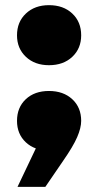

<svg xmlns="http://www.w3.org/2000/svg" viewBox="-20 -573 380 745"><path d="M170 -320Q115 -320 80.5 -352.5Q46 -385 46 -436Q46 -488 80.5 -520.5Q115 -553 170 -553Q226 -553 260.5 -520.5Q295 -488 295 -436Q295 -385 260.5 -352.5Q226 -320 170 -320ZM48 152 157 -77 170 11Q114 11 80 -21Q46 -53 46 -104Q46 -156 80 -188Q114 -220 170 -220Q226 -220 260.5 -188Q295 -156 295 -104Q295 -77 279.5 -41Q264 -5 225 51L156 152Z"/></svg>

Font: Unbounded ExtraBold
Style: Regular
Weight: 800
Designer: Luke Prowse, Jean-Baptiste Morizot, Fátima Lázaro, Florian Runge
Foundry: NaN
Version: Version 1.701;gftools[0.9.28.dev5+ged2979d]